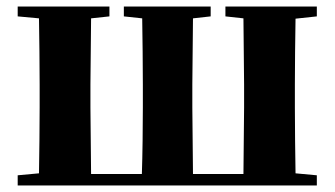

<svg xmlns="http://www.w3.org/2000/svg" viewBox="-20 -566 1021 586"><path d="M181 0H947V-31L882 -37C881 -95 880 -182 880 -238V-308C880 -364 881 -451 882 -509L947 -516V-546H668V-516L723 -510L725 -308V-238L723 -35H569L567 -238V-308L569 -510L623 -516V-546H358V-516L414 -510C415 -452 416 -364 416 -308V-238C416 -181 415 -93 413 -35H258L256 -238V-308L258 -510L314 -516V-546H34V-516L99 -510C100 -451 101 -364 101 -308V-238C101 -182 100 -95 99 -37L34 -31V0Z"/></svg>

Font: GenKiMin2 TW H
Style: Regular
Weight: 900
Version: Version 2.100;PS 2.1;hotconv 16.6.51;makeotf.lib2.5.65220 DE